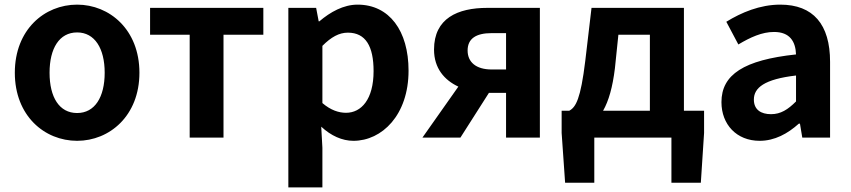

<svg xmlns="http://www.w3.org/2000/svg" viewBox="-20 -594 3675 829"><path d="M313 14C453 14 582 -94 582 -280C582 -466 453 -574 313 -574C172 -574 44 -466 44 -280C44 -94 172 14 313 14ZM313 -106C236 -106 194 -174 194 -280C194 -385 236 -454 313 -454C389 -454 432 -385 432 -280C432 -174 389 -106 313 -106Z M799 0H945V-444H1117V-560H628V-444H799Z M1225 215H1372V44L1367 -47C1409 -8 1457 14 1506 14C1629 14 1744 -97 1744 -289C1744 -461 1661 -574 1524 -574C1463 -574 1406 -542 1359 -502H1356L1345 -560H1225ZM1474 -107C1443 -107 1408 -118 1372 -149V-396C1410 -434 1444 -453 1482 -453C1559 -453 1593 -394 1593 -287C1593 -165 1540 -107 1474 -107Z M2103 -294C2035 -294 1999 -326 1999 -376C1999 -427 2035 -451 2103 -451H2165V-294ZM1804 0H1968L2091 -193H2165V0H2311V-560H2084C1956 -560 1854 -515 1854 -380C1854 -299 1899 -248 1959 -220Z M2546 0H2879V195H3006L3020 -20V-116H2933V-560H2534L2507 -331C2487 -166 2466 -131 2438 -116H2405V-20L2420 195H2546ZM2584 -116C2608 -158 2625 -217 2635 -299L2650 -444H2786V-116Z M3260 14C3325 14 3381 -17 3429 -60H3434L3444 0H3564V-327C3564 -489 3491 -574 3349 -574C3261 -574 3181 -540 3116 -500L3168 -402C3220 -433 3270 -456 3322 -456C3391 -456 3415 -414 3417 -359C3192 -335 3095 -272 3095 -153C3095 -57 3160 14 3260 14ZM3309 -101C3266 -101 3235 -120 3235 -164C3235 -215 3280 -252 3417 -268V-156C3382 -121 3351 -101 3309 -101Z"/></svg>

Font: Noto Sans CJK TC
Style: Bold
Weight: 700
Designer: Ryoko NISHIZUKA 西塚涼子 (kana, bopomofo & ideographs); Paul D. Hunt (Latin, Greek & Cyrillic); Sandoll Communications 산돌커뮤니
Foundry: Adobe
Version: Version 2.004;hotconv 1.0.118;makeotfexe 2.5.65603